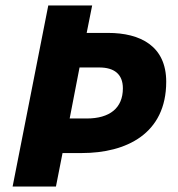

<svg xmlns="http://www.w3.org/2000/svg" viewBox="-20 -680 648 700"><path d="M26 0H184L208 -122H278C440 -122 586 -192 586 -382C586 -512 492 -560 374 -560H296L316 -660H156ZM234 -248 270 -434H342C396 -434 428 -410 428 -358C428 -286 380 -248 296 -248Z"/></svg>

Font: Source Sans Pro Black
Style: Italic
Weight: 900
Italic angle: -11°
Designer: Paul D. Hunt
Foundry: Adobe Systems Incorporated
Version: Version 3.006;hotconv 1.0.111;makeotfexe 2.5.65597